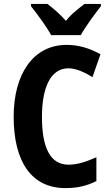

<svg xmlns="http://www.w3.org/2000/svg" viewBox="-20 -1047 566 984"><path d="M242 -867H394C417 -909 466 -976 497 -1015V-1027H413C385 -1004 348 -979 318 -940C287 -976 249 -1007 223 -1027H139V-1015C170 -976 221 -907 242 -867ZM331 -697C368 -697 411 -678 454 -652L495 -769C441 -799 384 -817 322 -817C147 -817 50 -663 50 -449C50 -219 141 -83 315 -83C376 -83 424 -94 474 -119V-241C419 -217 376 -203 331 -203C237 -203 195 -291 195 -448C195 -594 237 -697 331 -697Z"/></svg>

Font: Noto Sans Kannada UI Condensed
Style: Bold
Weight: 700
Width: 3
Designer: Jelle Bosma - Monotype Design Team
Foundry: Monotype Imaging Inc.
Version: Version 2.005